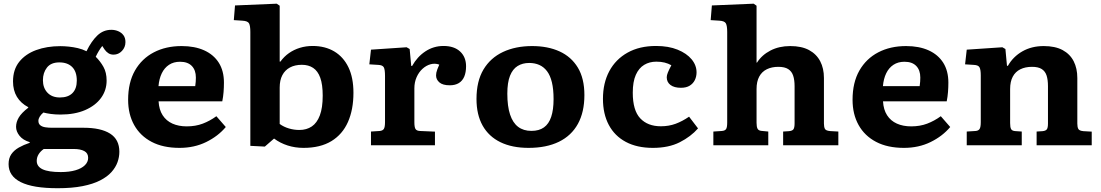

<svg xmlns="http://www.w3.org/2000/svg" viewBox="-20 -787 5963 1040"><path d="M292.5 232.5Q225.5 232.5 175.5 224.3Q125.5 216 92.5 199.5Q59.5 183 43 158.7Q26.5 134.5 26.5 102Q26.5 70 41.2 48.5Q56 27 82 12.2Q108 -2.5 141 -13.5V-17Q104.5 -28 85.7 -51.5Q67 -75 67 -100Q67 -125.5 81.7 -150.5Q96.5 -175.5 133 -203.5V-206.5Q93 -227.5 71.7 -262.5Q50.5 -297.5 50.5 -346Q50.5 -410 84.2 -452.3Q118 -494.5 176 -515.8Q234 -537 306.5 -537Q328.5 -537 352.8 -534.5Q377 -532 401.8 -526.3Q426.5 -520.5 448.5 -509.5Q475 -564 507.3 -594.8Q539.5 -625.5 583 -625.5Q603 -625.5 620.5 -618Q638 -610.5 648.8 -596Q659.5 -581.5 659.5 -559Q659.5 -531 640.5 -511Q621.5 -491 595 -491Q579 -491 567 -498.8Q555 -506.5 546 -519.5L534 -538Q524.5 -526 515.5 -511.3Q506.5 -496.5 498.5 -479.5Q523.5 -455 540.5 -424.5Q557.5 -394 557.5 -350.5Q557.5 -298 527.3 -256.5Q497 -215 441 -190.7Q385 -166.5 307.5 -166.5Q279.5 -166.5 255.8 -169.7Q232 -173 215 -177.5Q201.5 -166 194.8 -154.5Q188 -143 188 -132.5Q188 -116.5 198.5 -108.3Q209 -100 226 -97.5Q243 -95 261.5 -95H433Q526 -95 576.3 -63.3Q626.5 -31.5 626.5 35Q626.5 63.5 616.5 91.5Q606.5 119.5 583.8 145Q561 170.5 522.5 190.2Q484 210 427.3 221.2Q370.5 232.5 292.5 232.5ZM309 145Q356 145 389 135.2Q422 125.5 439.7 108Q457.5 90.5 457.5 68Q457.5 42.5 436.5 31.3Q415.5 20 379.5 20H217Q198.5 33 188.8 49.3Q179 65.5 179 84.5Q179 115 210.8 130Q242.5 145 309 145ZM304.5 -259Q349 -259 372.5 -282.8Q396 -306.5 396 -350.5Q396 -399 371 -424Q346 -449 301.5 -449Q256 -449 234.3 -421Q212.5 -393 212.5 -352.5Q212.5 -311 237 -285Q261.5 -259 304.5 -259Z M952.5 14Q863.5 14 801.5 -18.5Q739.5 -51 706.7 -109.8Q674 -168.5 674 -246.5Q674 -340 711 -404.8Q748 -469.5 813.3 -503.5Q878.5 -537.5 964 -537.5Q1034.5 -537.5 1086 -514.3Q1137.5 -491 1165.3 -447Q1193 -403 1193 -339.5Q1193 -314 1191 -288.5Q1189 -263 1184 -238H839Q841.5 -193 861 -162.8Q880.5 -132.5 914 -117.5Q947.5 -102.5 991.5 -102.5Q1039.5 -102.5 1078.3 -117.3Q1117 -132 1152 -157.5L1203 -99Q1161 -49 1096.5 -17.5Q1032 14 952.5 14ZM838.5 -320.5H1037.5Q1039.5 -333.5 1040.2 -344.8Q1041 -356 1041 -367Q1041 -407 1019 -429.7Q997 -452.5 955 -452.5Q920.5 -452.5 895.5 -436Q870.5 -419.5 856.3 -390Q842 -360.5 838.5 -320.5Z M1414.5 7 1336 3V-614Q1336 -647 1329 -660.2Q1322 -673.5 1292.5 -675L1246.5 -678L1253 -757.5L1479 -767L1495 -756V-453.5H1499Q1519 -481 1545.5 -499.5Q1572 -518 1604.5 -528Q1637 -538 1673.5 -538Q1741 -538 1790.8 -508.3Q1840.5 -478.5 1867.5 -422.3Q1894.5 -366 1894.5 -284.5Q1894.5 -193.5 1864.8 -126.3Q1835 -59 1775 -22.5Q1715 14 1624 14Q1578.5 14 1538 1Q1497.5 -12 1464.5 -36.5ZM1601.5 -83Q1640.5 -83 1668.8 -102Q1697 -121 1712.5 -162Q1728 -203 1728 -269Q1728 -329.5 1714.7 -366Q1701.5 -402.5 1676.2 -419.2Q1651 -436 1615 -436Q1577.5 -436 1550.5 -421.5Q1523.5 -407 1509.3 -379.7Q1495 -352.5 1495 -313V-115.5Q1517 -99.5 1544.8 -91.3Q1572.5 -83 1601.5 -83Z M1989.5 0V-74.5L2036.5 -77.5Q2053 -79 2059.2 -88.8Q2065.5 -98.5 2065.5 -126.5V-375.5Q2065.5 -410 2059 -422.2Q2052.5 -434.5 2029 -435.5L1980.5 -438.5L1989.5 -518L2182.5 -531L2199 -521.5L2207.5 -430H2212.5Q2240 -479.5 2284.3 -508.8Q2328.5 -538 2382.5 -538Q2440 -538 2472.3 -508Q2504.5 -478 2504.5 -428Q2504.5 -395.5 2494.8 -372.2Q2485 -349 2465.3 -337Q2445.5 -325 2416.5 -325Q2378 -325 2360 -340.7Q2342 -356.5 2342 -378.5Q2342 -386 2343.5 -393.5Q2345 -401 2348.8 -411.2Q2352.5 -421.5 2359.5 -437Q2336.5 -445.5 2312.5 -439Q2288.5 -432.5 2268.5 -414.2Q2248.5 -396 2236.5 -368.7Q2224.5 -341.5 2224.5 -308.5V-125Q2224.5 -99 2230.3 -88.8Q2236 -78.5 2255 -77.5L2336 -74V0Z M2843 14Q2754 14 2690.8 -16.7Q2627.5 -47.5 2594.2 -106.7Q2561 -166 2561 -251Q2561 -347 2598.7 -410.3Q2636.5 -473.5 2704.5 -505.5Q2772.5 -537.5 2862.5 -537.5Q2947.5 -537.5 3011 -508.5Q3074.5 -479.5 3110 -420.8Q3145.5 -362 3145.5 -272Q3145.5 -180 3110.3 -116Q3075 -52 3007.3 -19Q2939.5 14 2843 14ZM2858.5 -78Q2900 -78 2926.5 -97Q2953 -116 2965.7 -154.3Q2978.5 -192.5 2978.5 -250Q2978.5 -303.5 2969.5 -341Q2960.5 -378.5 2943 -401.5Q2925.5 -424.5 2901.3 -435.2Q2877 -446 2846.5 -446Q2810.5 -446 2783.8 -429.5Q2757 -413 2742.5 -376.5Q2728 -340 2728 -279.5Q2728 -211.5 2742.8 -166.8Q2757.5 -122 2786.5 -100Q2815.5 -78 2858.5 -78Z M3516.5 14Q3430.5 14 3370 -18.3Q3309.5 -50.5 3277.7 -110.3Q3246 -170 3246 -251.5Q3246 -337.5 3280.5 -401.8Q3315 -466 3379.5 -502Q3444 -538 3533.5 -538Q3601 -538 3650.3 -518Q3699.5 -498 3726.3 -465.7Q3753 -433.5 3753 -395Q3753 -372.5 3743.8 -353.5Q3734.5 -334.5 3716 -323Q3697.5 -311.5 3668.5 -311.5Q3632 -311.5 3611.8 -326.7Q3591.5 -342 3591.5 -368.5Q3591.5 -379 3597.5 -394Q3603.5 -409 3616.5 -433.5Q3600 -443 3580.3 -448Q3560.5 -453 3535 -453Q3498 -453 3469.3 -435.7Q3440.5 -418.5 3424 -381.5Q3407.5 -344.5 3407.5 -285Q3407.5 -189 3448 -146Q3488.5 -103 3559.5 -103Q3603 -103 3639.5 -116.5Q3676 -130 3712.5 -155L3761 -91.5Q3722 -47 3662 -16.5Q3602 14 3516.5 14Z M3844 0V-74.5L3890 -77.5Q3907.5 -79 3913.2 -88.3Q3919 -97.5 3919 -123.5V-613.5Q3919 -647.5 3911.7 -660.5Q3904.5 -673.5 3876.5 -675L3829.5 -678L3836 -757.5L4062.5 -767L4078 -756V-448H4080.5Q4106.5 -489 4153.3 -513.3Q4200 -537.5 4260.5 -537.5Q4322 -537.5 4362.3 -515.8Q4402.5 -494 4422.8 -455.2Q4443 -416.5 4443 -364.5V-118Q4443 -100 4448 -89.5Q4453 -79 4476.5 -77L4521 -74.5V0H4222V-74.5L4253 -76.5Q4272 -78 4278 -87Q4284 -96 4284 -119V-320Q4284 -354.5 4276.2 -377.5Q4268.5 -400.5 4249.5 -412.7Q4230.5 -425 4196 -425Q4160.5 -425 4133.8 -412Q4107 -399 4092.5 -372.2Q4078 -345.5 4078 -305V-122Q4078 -100.5 4083.3 -90Q4088.5 -79.5 4105 -78L4141.5 -74.5V0Z M4876.5 14Q4787.5 14 4725.5 -18.5Q4663.5 -51 4630.7 -109.8Q4598 -168.5 4598 -246.5Q4598 -340 4635 -404.8Q4672 -469.5 4737.3 -503.5Q4802.5 -537.5 4888 -537.5Q4958.5 -537.5 5010 -514.3Q5061.5 -491 5089.3 -447Q5117 -403 5117 -339.5Q5117 -314 5115 -288.5Q5113 -263 5108 -238H4763Q4765.5 -193 4785 -162.8Q4804.5 -132.5 4838 -117.5Q4871.5 -102.5 4915.5 -102.5Q4963.5 -102.5 5002.3 -117.3Q5041 -132 5076 -157.5L5127 -99Q5085 -49 5020.5 -17.5Q4956 14 4876.5 14ZM4762.5 -320.5H4961.5Q4963.5 -333.5 4964.2 -344.8Q4965 -356 4965 -367Q4965 -407 4943 -429.7Q4921 -452.5 4879 -452.5Q4844.5 -452.5 4819.5 -436Q4794.5 -419.5 4780.3 -390Q4766 -360.5 4762.5 -320.5Z M5216.5 0V-74.5L5264 -77.5Q5279.5 -78.5 5286 -88.3Q5292.5 -98 5292.5 -125.5V-378.5Q5292.5 -409 5286 -421.7Q5279.5 -434.5 5255 -435.5L5207.5 -438.5L5216.5 -518L5409.5 -531L5426 -521.5L5434.5 -430.5H5439.5Q5467.5 -480 5517.8 -508.8Q5568 -537.5 5633.5 -537.5Q5695.5 -537.5 5735.8 -515.8Q5776 -494 5795.8 -455.2Q5815.5 -416.5 5815.5 -364.5V-117.5Q5815.5 -99 5820.8 -88.8Q5826 -78.5 5849 -76.5L5893.5 -74V0H5595V-74.5L5626.5 -76.5Q5643.5 -78 5650 -86Q5656.5 -94 5656.5 -118V-320Q5656.5 -355 5649 -378Q5641.5 -401 5622.7 -413Q5604 -425 5570 -425Q5533.5 -425 5506.8 -411.7Q5480 -398.5 5465.8 -371.7Q5451.5 -345 5451.5 -305V-120.5Q5451.5 -98 5456.5 -88.3Q5461.5 -78.5 5478 -77L5514.5 -74.5V0Z"/></svg>

Font: Literata Variable Black
Style: Regular
Weight: 900
Designer: Latin by Veronika Burian and Jose Scaglione. Greek by Irene Vlachou. Cyrillic by Vera Evstafieva.
Foundry: TypeTogether
Version: Version 3.021